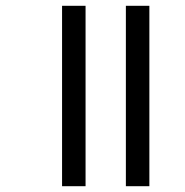

<svg xmlns="http://www.w3.org/2000/svg" viewBox="-20 -642 639 662"><path d="M414 -622H495V0H414ZM194 -622H275V0H194Z"/></svg>

Font: RS Noto Sans
Style: Regular
Weight: 400
Designer: Monotype Design Team
Foundry: Monotype Imaging Inc.
Version: Version 3.10